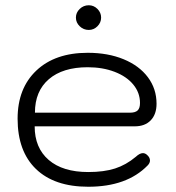

<svg xmlns="http://www.w3.org/2000/svg" viewBox="-20 -701 670 731"><path d="M47 -249Q47 -365 118.5 -432.5Q190 -500 314 -500Q391 -500 450.5 -475.5Q510 -451 543 -407Q576 -363 576 -306Q576 -266 554 -243Q532 -220 493 -220H112Q112 -138 165.5 -92Q219 -46 316 -46Q376 -46 418 -59.5Q460 -73 497 -104Q512 -118 524 -118Q532 -118 539 -112Q551 -102 551 -90Q551 -80 542 -71Q463 10 316 10Q187 10 117 -57.5Q47 -125 47 -249ZM475 -272Q495 -272 504 -280.5Q513 -289 513 -309Q513 -348 487.5 -379Q462 -410 416.5 -427.5Q371 -445 314 -445Q219 -445 166 -399.5Q113 -354 113 -272ZM269 -634Q269 -653 283.5 -667Q298 -681 318 -681Q337 -681 351 -667Q365 -653 365 -634Q365 -615 351 -601Q337 -587 318 -587Q298 -587 283.5 -601Q269 -615 269 -634Z"/></svg>

Font: Kodchasan Light
Style: Regular
Weight: 300
Version: Version 1.000; ttfautohint (v1.6)